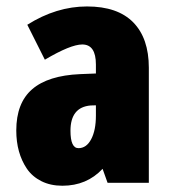

<svg xmlns="http://www.w3.org/2000/svg" viewBox="-20 -575 547 604"><path d="M65.9 -497.1Q157.2 -554.7 253.7 -554.7Q350.1 -554.7 399.2 -504.6Q448.2 -454.6 448.2 -361.8V0H318.4L302.7 -43.9Q252.9 9.3 176.3 9.3Q138.7 9.3 110.1 -5.1Q81.5 -19.5 64.5 -44.4Q31.2 -93.8 31.2 -164.6Q31.2 -251 81.1 -294.2Q130.9 -337.4 231.9 -341.8L281.7 -343.8V-372.1Q281.7 -435.1 238.8 -435.1Q202.1 -435.1 121.1 -387.2ZM281.7 -211.4V-243.7Q275.9 -243.2 265.1 -243.2Q201.7 -237.8 201.7 -163.6Q201.7 -108.9 226.8 -108.9Q252 -108.9 266.8 -137Q281.7 -165 281.7 -211.4Z"/></svg>

Font: Open Sans Hebrew Condensed Extra Bold
Style: Regular
Weight: 800
Width: 3
Foundry: Ascender Corporation, Yanek Iontef
Version: Version 2.001;PS 002.001;hotconv 1.0.70;makeotf.lib2.5.58329